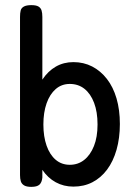

<svg xmlns="http://www.w3.org/2000/svg" viewBox="-20 -717 526 748"><path d="M266 10Q228 10 197 -7Q166 -24 144.5 -56Q123 -88 111.5 -132.5Q100 -177 100 -232Q100 -286 112 -330.5Q124 -375 145.5 -407.5Q167 -440 197.5 -457.5Q228 -475 266 -475Q306 -475 339 -458Q372 -441 396.5 -409.5Q421 -378 434 -333.5Q447 -289 447 -234Q447 -179 434 -133.5Q421 -88 397 -56Q373 -24 340 -7Q307 10 266 10ZM252 -75Q284 -75 308 -94Q332 -113 346 -148Q360 -183 360 -232Q360 -281 346.5 -316.5Q333 -352 309 -371Q285 -390 252 -390Q220 -390 197 -370Q174 -350 161.5 -314.5Q149 -279 149 -232Q149 -185 161.5 -149.5Q174 -114 197 -94.5Q220 -75 252 -75ZM102 11Q83 11 73.5 5Q64 -1 61 -11Q58 -21 58 -35V-651Q58 -666 60.5 -676Q63 -686 73 -691.5Q83 -697 102 -697Q121 -697 130 -691.5Q139 -686 142 -676Q145 -666 145 -651V-25Q143 -6 133.5 2.5Q124 11 102 11Z"/></svg>

Font: Fredoka SemiCondensed
Style: Regular
Weight: 400
Width: 4
Designer: Ben Nathan
Foundry: Milena B. Brandão, Ben Nathan
Version: Version 2.001